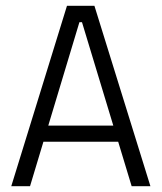

<svg xmlns="http://www.w3.org/2000/svg" viewBox="-20 -645 560 665"><path d="M19 0 212 -625H307L501 0H436L264 -568H255L84 0ZM102 -154V-210H420V-154Z"/></svg>

Font: Changa ExtraLight ExtraLight
Style: Regular
Weight: 250
Version: Version 3.002; ttfautohint (v1.8.2)